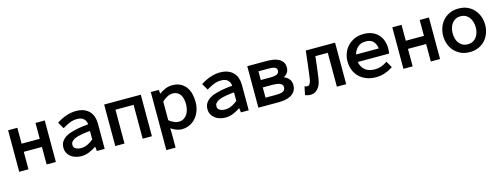

<svg xmlns="http://www.w3.org/2000/svg" viewBox="-18 -1258 5750 2207"><g transform="rotate(-15 2857.0 -154.5)"><path d="M68 0V-494H178V-305H394V-494H504V0H394V-208H178V0Z M975 -243Q951 -241 927 -238Q903 -235 879 -231Q856 -227 830.5 -220.5Q805 -214 784 -203Q763 -192 750.5 -177Q738 -162 738 -140Q738 -108 764 -93.5Q790 -79 828 -79Q869 -79 906 -97Q943 -115 975 -141ZM986 -53Q948 -27 902 -7.5Q856 12 807 12Q771 12 739 2Q707 -8 683 -26.5Q659 -45 644.5 -72Q630 -99 630 -135Q630 -178 649.5 -207Q669 -236 699.5 -255.5Q730 -275 767 -286Q804 -297 839 -304Q873 -311 906.5 -315Q940 -319 975 -322Q970 -366 943 -390Q916 -414 864 -414Q822 -414 781.5 -398Q741 -382 705 -360L691 -352L646 -429L657 -436Q703 -466 761 -486Q819 -506 877 -506Q931 -506 970 -490.5Q1009 -475 1035 -447.5Q1061 -420 1073 -382.5Q1085 -345 1085 -300V0H992Z M1211 0V-494H1647V0H1537V-403H1321V0Z M1876 -129Q1899 -110 1929.5 -95.5Q1960 -81 1989 -81Q2024 -81 2049.5 -96.5Q2075 -112 2090.5 -136.5Q2106 -161 2113.5 -192Q2121 -223 2121 -254Q2121 -285 2115.5 -313.5Q2110 -342 2096.5 -364Q2083 -386 2060 -399.5Q2037 -413 2002 -413Q1967 -413 1934.5 -394Q1902 -375 1876 -351ZM1874 -34Q1874 -19 1875 -4Q1876 11 1876 26V197H1766V-494H1861L1866 -447Q1898 -472 1938.5 -489Q1979 -506 2022 -506Q2084 -506 2124.5 -483Q2165 -460 2189.5 -423.5Q2214 -387 2224 -342.5Q2234 -298 2234 -254Q2234 -224 2229 -194Q2224 -164 2212 -135Q2200 -104 2180 -77.5Q2160 -51 2133.5 -31Q2107 -11 2074 0.5Q2041 12 2002 12Q1968 12 1934.5 -1.5Q1901 -15 1874 -34Z M2689 -243Q2665 -241 2641 -238Q2617 -235 2593 -231Q2570 -227 2544.5 -220.5Q2519 -214 2498 -203Q2477 -192 2464.5 -177Q2452 -162 2452 -140Q2452 -108 2478 -93.5Q2504 -79 2542 -79Q2583 -79 2620 -97Q2657 -115 2689 -141ZM2700 -53Q2662 -27 2616 -7.5Q2570 12 2521 12Q2485 12 2453 2Q2421 -8 2397 -26.5Q2373 -45 2358.5 -72Q2344 -99 2344 -135Q2344 -178 2363.5 -207Q2383 -236 2413.5 -255.5Q2444 -275 2481 -286Q2518 -297 2553 -304Q2587 -311 2620.5 -315Q2654 -319 2689 -322Q2684 -366 2657 -390Q2630 -414 2578 -414Q2536 -414 2495.5 -398Q2455 -382 2419 -360L2405 -352L2360 -429L2371 -436Q2417 -466 2475 -486Q2533 -506 2591 -506Q2645 -506 2684 -490.5Q2723 -475 2749 -447.5Q2775 -420 2787 -382.5Q2799 -345 2799 -300V0H2706Z M3023 -300H3136Q3155 -300 3174.5 -302Q3194 -304 3210 -310Q3224 -316 3233 -326.5Q3242 -337 3242 -355Q3242 -372 3233.5 -381.5Q3225 -391 3212 -396Q3197 -401 3178.5 -402.5Q3160 -404 3142 -404H3023ZM3023 -90H3149Q3172 -90 3192 -92.5Q3212 -95 3227.5 -101.5Q3243 -108 3251.5 -120.5Q3260 -133 3260 -152Q3260 -171 3250 -182Q3240 -193 3224 -200Q3206 -207 3184.5 -209.5Q3163 -212 3144 -212H3023ZM3287 -263Q3325 -247 3347.5 -219Q3370 -191 3370 -147Q3370 -104 3350.5 -75.5Q3331 -47 3300.5 -30Q3270 -13 3232 -6.5Q3194 0 3157 0H2914V-494H3150Q3182 -494 3217.5 -489Q3253 -484 3282.5 -469.5Q3312 -455 3331 -429.5Q3350 -404 3350 -363Q3350 -328 3333.5 -303Q3317 -278 3287 -263Z M3490 -100 3506 -95Q3516 -92 3523 -92Q3545 -92 3558 -121Q3564 -135 3567.5 -151Q3571 -167 3572 -180Q3583 -256 3591.5 -331Q3600 -406 3609 -483L3610 -494H3959V0H3848V-403H3700Q3693 -341 3686 -279.5Q3679 -218 3670 -156Q3667 -132 3659.5 -103Q3652 -74 3636.5 -48.5Q3621 -23 3595.5 -5.5Q3570 12 3530 12Q3504 12 3480 3L3469 -1Z M4427 -300Q4421 -352 4391 -384.5Q4361 -417 4301 -417Q4243 -417 4206 -383.5Q4169 -350 4157 -300ZM4516 -54 4506 -47Q4463 -19 4415 -3.5Q4367 12 4313 12Q4249 12 4199 -8Q4149 -28 4113.5 -63Q4078 -98 4059.5 -145.5Q4041 -193 4041 -248Q4041 -298 4058.5 -345Q4076 -392 4109.5 -427.5Q4143 -463 4191 -484.5Q4239 -506 4299 -506Q4357 -506 4401 -487.5Q4445 -469 4474 -437.5Q4503 -406 4517.5 -363.5Q4532 -321 4532 -273Q4532 -249 4528 -223L4526 -212H4154Q4164 -150 4207.5 -114.5Q4251 -79 4323 -79Q4361 -79 4394 -89.5Q4427 -100 4459 -121L4473 -129Z M4640 0V-494H4750V-305H4966V-494H5076V0H4966V-208H4750V0Z M5429 -81Q5465 -81 5491 -95Q5517 -109 5533.5 -132Q5550 -155 5558.5 -185Q5567 -215 5567 -246Q5567 -278 5558.5 -308Q5550 -338 5533.5 -361.5Q5517 -385 5491 -399.5Q5465 -414 5429 -414Q5393 -414 5367.5 -399.5Q5342 -385 5325 -361.5Q5308 -338 5300 -308Q5292 -278 5292 -246Q5292 -215 5300 -185Q5308 -155 5325 -132Q5342 -109 5368 -95Q5394 -81 5429 -81ZM5429 -506Q5491 -506 5537.5 -484Q5584 -462 5615.5 -425.5Q5647 -389 5663 -342.5Q5679 -296 5679 -246Q5679 -197 5663 -150.5Q5647 -104 5615.5 -68Q5584 -32 5537 -10Q5490 12 5429 12Q5368 12 5321.5 -10Q5275 -32 5243 -68Q5211 -104 5195 -150.5Q5179 -197 5179 -246Q5179 -296 5195 -342.5Q5211 -389 5242.5 -425.5Q5274 -462 5321 -484Q5368 -506 5429 -506Z"/></g></svg>

Font: Codetta
Style: Bold
Weight: 700
Designer: Ulrich Proeller
Foundry: PROSA GmbH
Version: Version 2.00;September 29, 2018;FontCreator 11.5.0.2427 64-b